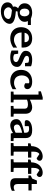

<svg xmlns="http://www.w3.org/2000/svg" viewBox="1694 -2471 1006 4434"><g transform="rotate(90 2197.0 -254.0)"><path d="M171.4 -169.4Q148.9 -176.8 129.2 -189.2Q109.4 -201.7 92.5 -220Q75.7 -238.3 65.9 -263.9Q56.2 -289.6 56.2 -319.3Q56.2 -401.4 116.7 -447.8Q177.2 -494.1 279.8 -494.1Q332.5 -494.1 387.7 -472.7L409.7 -464.4H556.6V-394.5H465.8Q470.2 -385.7 473.6 -376.5Q477.1 -367.2 479.2 -357.9Q481.4 -348.6 482.7 -339.4Q483.9 -330.1 483.9 -320.3Q483.9 -273.4 455.6 -236.1Q427.2 -198.7 376.5 -178Q325.7 -157.2 261.7 -157.2Q259.8 -157.2 258.1 -157.2Q256.3 -157.2 254.4 -157.2Q252.4 -157.2 250.5 -157.2Q248.5 -157.2 247.1 -157.7Q240.2 -143.1 240.2 -123.5Q240.2 -122.1 240.5 -120.8Q240.7 -119.6 240.7 -118.7Q240.7 -117.7 240.7 -116.7L287.1 -112.3Q408.7 -101.1 469.7 -66.7Q530.8 -32.2 530.8 27.8Q530.8 64.5 509.3 100.6Q487.8 136.7 450.7 165.3Q413.6 193.8 358.6 211.4Q303.7 229 242.2 229Q144 229 89.1 186.3Q34.2 143.6 34.2 74.7Q34.2 49.8 41.7 29.3Q49.3 8.8 60.1 -4.2Q70.8 -17.1 85.4 -27.1Q100.1 -37.1 111.8 -41.7Q123.5 -46.4 135.7 -49.8Q129.9 -65.9 129.9 -85.4Q129.9 -126.5 171.4 -169.4ZM269 -428.7Q227.5 -428.7 202.9 -398.9Q178.2 -369.1 178.2 -317.9Q178.2 -269 202.4 -238.5Q226.6 -208 269 -208Q310.5 -208 334 -239Q357.4 -270 357.4 -318.8Q357.4 -341.8 351.3 -361.8Q345.2 -381.8 334 -396.7Q322.8 -411.6 306.2 -420.2Q289.6 -428.7 269 -428.7ZM219.2 -26.4Q182.6 -13.7 165.5 7.6Q148.4 28.8 148.4 54.7Q148.4 66.4 152.6 79.6Q156.7 92.8 166.7 106.9Q176.8 121.1 191.2 132.6Q205.6 144 228 151.4Q250.5 158.7 277.8 158.7Q313.5 158.7 341.8 148.2Q370.1 137.7 386.2 121.6Q402.3 105.5 410.6 88.1Q418.9 70.8 418.9 54.7Q418.9 -0.5 300.3 -15.6L253.9 -21.5Q246.6 -22.5 240 -23.4Q233.4 -24.4 228.5 -25.1Q223.6 -25.9 219.2 -26.4Z M729.5 -249Q730.5 -222.7 735.6 -199.2Q740.7 -175.8 753.4 -152.1Q766.1 -128.4 784.9 -111.3Q803.7 -94.2 833.7 -83.7Q863.8 -73.2 902.3 -73.2Q968.8 -73.2 1059.6 -133.3L1078.6 -145.5V-55.2L1072.8 -51.8Q971.7 12.2 866.7 12.2Q822.3 12.2 782.7 1.7Q743.2 -8.8 711.2 -29.5Q679.2 -50.3 656.2 -79.8Q633.3 -109.4 620.6 -149.2Q607.9 -189 607.9 -235.8Q607.9 -312 639.2 -370.1Q670.4 -428.2 730 -461.2Q789.6 -494.1 870.1 -494.1Q918 -494.1 955.6 -481Q993.2 -467.8 1015.9 -447Q1038.6 -426.3 1053.2 -398.2Q1067.9 -370.1 1073.2 -343.3Q1078.6 -316.4 1078.6 -287.6V-274.9Q1078.6 -269 1077.6 -259.8L1076.2 -249ZM953.6 -327.1Q953.6 -336.4 952.4 -345.2Q951.2 -354 948 -363.5Q944.8 -373 940.2 -381.1Q935.5 -389.2 928 -396.5Q920.4 -403.8 910.9 -408.9Q901.4 -414.1 887.9 -417.2Q874.5 -420.4 858.4 -420.4Q837.9 -420.4 820.1 -415.5Q802.2 -410.6 788.1 -401.6Q773.9 -392.6 763.4 -379.9Q752.9 -367.2 746.1 -351.6Q739.3 -335.9 736.3 -318.4H953.6Z M1363.3 -494.1Q1405.8 -494.1 1445.1 -486.8Q1484.4 -479.5 1503.9 -470.2L1510.7 -466.8V-328.6H1435.5L1426.8 -403.8Q1399.4 -421.4 1353 -421.4Q1327.6 -421.4 1309.8 -416.5Q1292 -411.6 1283.9 -403.1Q1275.9 -394.5 1272.7 -386.7Q1269.5 -378.9 1269.5 -369.6Q1269.5 -353 1280.5 -339.4Q1291.5 -325.7 1309.6 -316.2Q1327.6 -306.6 1350.6 -296.4Q1373.5 -286.1 1397.5 -277.6Q1421.4 -269 1444.3 -256.3Q1467.3 -243.7 1485.4 -229.7Q1503.4 -215.8 1514.4 -194.8Q1525.4 -173.8 1525.4 -148.4Q1525.4 -106.9 1508.8 -75.7Q1492.2 -44.4 1462.2 -25.6Q1432.1 -6.8 1392.6 2.7Q1353 12.2 1304.7 12.2Q1219.7 12.2 1154.8 -14.2L1147 -17.1V-170.4H1220.7L1233.4 -80.6Q1246.1 -72.8 1260.3 -67.6Q1274.4 -62.5 1289.3 -60.1Q1304.2 -57.6 1320.3 -57.6Q1366.7 -57.6 1389.9 -76.7Q1413.1 -95.7 1413.1 -119.6Q1413.1 -134.8 1406.2 -146.2Q1399.4 -157.7 1382.8 -168.7Q1366.2 -179.7 1336.9 -190.4L1274.9 -214.8Q1207 -245.6 1180.4 -274.9Q1153.8 -304.2 1153.8 -345.2Q1153.8 -383.3 1168.9 -412.1Q1184.1 -440.9 1212.4 -458.7Q1240.7 -476.6 1278.3 -485.4Q1315.9 -494.1 1363.3 -494.1Z M1721.2 -251Q1721.2 -228.5 1725.6 -206.1Q1730 -183.6 1742.2 -159.4Q1754.4 -135.3 1773.2 -116.9Q1792 -98.6 1823.5 -86.9Q1855 -75.2 1895 -75.2Q1959 -75.2 2021.5 -116.7L2040.5 -129.4V-41.5L1998 -21Q1929.7 12.2 1851.1 12.2Q1803.7 12.2 1762.9 0.5Q1722.2 -11.2 1691.2 -33.2Q1660.2 -55.2 1638.2 -85.9Q1616.2 -116.7 1605 -155.3Q1593.8 -193.8 1593.8 -237.8Q1593.8 -286.1 1606.9 -327.1Q1620.1 -368.2 1644 -398.7Q1668 -429.2 1701.4 -450.7Q1734.9 -472.2 1776.1 -483.2Q1817.4 -494.1 1864.3 -494.1Q1945.8 -494.1 1992.2 -463.6Q2038.6 -433.1 2038.6 -381.8Q2038.6 -350.1 2018.3 -330.3Q1998 -310.5 1967.3 -310.5Q1941.9 -310.5 1909.2 -329.6L1902.8 -333V-419.4Q1884.3 -427.7 1869.1 -427.7Q1852.5 -427.7 1837.2 -424.6Q1821.8 -421.4 1808.3 -415.3Q1794.9 -409.2 1783.2 -400.4Q1771.5 -391.6 1761.7 -380.1Q1752 -368.7 1744.4 -354.5Q1736.8 -340.3 1731.7 -324.2Q1726.6 -308.1 1723.9 -289.6Q1721.2 -271 1721.2 -251Z M2281.7 -440.9Q2314 -459 2366.7 -476.6Q2419.4 -494.1 2459 -494.1Q2479.5 -494.1 2499 -489.7Q2518.6 -485.4 2538.6 -474.1Q2558.6 -462.9 2573.5 -446Q2588.4 -429.2 2597.7 -401.6Q2606.9 -374 2606.9 -339.4V-75.7Q2607.9 -68.4 2615.2 -66.4H2615.7H2617.7L2673.8 -62.5V0H2426.8V-62.5L2479 -65.9Q2481 -66.4 2481.4 -66.4Q2484.9 -67.4 2487.3 -69.6Q2489.7 -71.8 2489.7 -75.2V-315.4Q2489.7 -361.3 2465.8 -378.9Q2441.9 -396.5 2392.6 -396.5Q2329.1 -396.5 2281.7 -374V-75.2Q2281.7 -70.3 2284.4 -68.4Q2287.1 -66.4 2290.5 -65.9L2344.7 -62.5V0H2095.2V-63L2154.3 -66.4Q2160.6 -66.9 2162.4 -68.8Q2164.1 -70.8 2164.1 -75.7V-640.6H2089.4V-695.3L2227.5 -736.8H2281.7Z M2855 -142.1Q2855 -113.8 2873.3 -92.5Q2891.6 -71.3 2924.3 -71.3Q2937 -71.3 2952.4 -74.7Q2967.8 -78.1 2980.7 -82.5Q2993.7 -86.9 3007.6 -93.3Q3021.5 -99.6 3029.8 -104Q3038.1 -108.4 3045.9 -113.3V-263.7Q2966.3 -244.1 2923.3 -224.4Q2880.4 -204.6 2867.7 -186.8Q2855 -168.9 2855 -142.1ZM2754.4 -363.8Q2754.4 -422.9 2817.9 -458.5Q2881.3 -494.1 2986.8 -494.1Q3049.8 -494.1 3090.1 -477.3Q3130.4 -460.4 3149.7 -426.8Q3168.9 -393.1 3168.9 -340.8V-75.7Q3168.9 -71.8 3171.1 -69.3Q3173.3 -66.9 3179.2 -65.9L3238.3 -63V0H3063.5L3050.8 -50.3Q2953.1 12.2 2876 12.2Q2847.7 12.2 2822.3 3.7Q2796.9 -4.9 2776.4 -21.5Q2755.9 -38.1 2743.7 -65.4Q2731.4 -92.8 2731.4 -127.4Q2731.4 -142.6 2733.6 -154.5Q2735.8 -166.5 2741.7 -179.4Q2747.6 -192.4 2758.1 -203.4Q2768.6 -214.4 2784.9 -225.8Q2801.3 -237.3 2825 -247.8Q2848.6 -258.3 2880.1 -268.6Q2911.6 -278.8 2953.1 -289.1Q2994.6 -299.3 3045.9 -309.1V-340.3Q3045.9 -359.9 3041.7 -374.3Q3037.6 -388.7 3030 -397.7Q3022.5 -406.7 3010.7 -412.4Q2999 -418 2986.1 -420.2Q2973.1 -422.4 2957 -422.4Q2939.5 -422.4 2923.3 -420.2Q2907.2 -418 2892.6 -413.6V-322.8H2803.7Q2782.7 -323.7 2772 -330.1Q2759.8 -337.4 2755.9 -351.6Q2754.4 -357.4 2754.4 -363.8Z M3354 -473.1Q3355 -528.8 3371.3 -574.7Q3387.7 -620.6 3412.4 -649.9Q3437 -679.2 3469 -699.5Q3501 -719.7 3532.5 -728.3Q3564 -736.8 3594.7 -736.8Q3638.7 -736.8 3665.8 -716.8Q3692.9 -696.8 3692.9 -664.6Q3692.9 -649.9 3687 -637.5Q3681.2 -625 3672.1 -617.2Q3663.1 -609.4 3654.1 -604.7Q3645 -600.1 3636.2 -598.6L3629.9 -597.7L3625.5 -602.1Q3625.5 -602.5 3623.3 -604Q3621.1 -605.5 3619.6 -606.9L3538.1 -660.2L3536.6 -661.1Q3507.8 -644 3495.1 -609.4Q3482.4 -574.7 3482.4 -525.9V-474.1H3619.6V-398.4H3482.4V-75.2Q3482.4 -67.9 3494.1 -65.9L3575.7 -63V0H3283.7V-63L3343.8 -65.9Q3348.1 -66.9 3350.6 -68.8Q3353 -70.8 3353.5 -72.3Q3354 -73.7 3354 -75.2V-398.4H3290V-455.1Z M3729 -473.1Q3730 -528.8 3746.3 -574.7Q3762.7 -620.6 3787.4 -649.9Q3812 -679.2 3844 -699.5Q3876 -719.7 3907.5 -728.3Q3939 -736.8 3969.7 -736.8Q4013.7 -736.8 4040.8 -716.8Q4067.9 -696.8 4067.9 -664.6Q4067.9 -649.9 4062 -637.5Q4056.2 -625 4047.1 -617.2Q4038.1 -609.4 4029.1 -604.7Q4020 -600.1 4011.2 -598.6L4004.9 -597.7L4000.5 -602.1Q4000.5 -602.5 3998.3 -604Q3996.1 -605.5 3994.6 -606.9L3913.1 -660.2L3911.6 -661.1Q3882.8 -644 3870.1 -609.4Q3857.4 -574.7 3857.4 -525.9V-474.1H3994.6V-398.4H3857.4V-75.2Q3857.4 -67.9 3869.1 -65.9L3950.7 -63V0H3658.7V-63L3718.8 -65.9Q3723.1 -66.9 3725.6 -68.8Q3728 -70.8 3728.5 -72.3Q3729 -73.7 3729 -75.2V-398.4H3665V-455.1Z M4230 -158.7Q4230 -137.2 4233.9 -121.1Q4237.8 -105 4244.6 -95.2Q4251.5 -85.4 4261.5 -79.3Q4271.5 -73.2 4282 -70.8Q4292.5 -68.4 4305.7 -68.4Q4338.9 -68.4 4368.7 -84L4386.7 -93.3V-25.4L4379.9 -22.5Q4310.1 12.2 4232.4 12.2Q4159.2 12.2 4127.4 -15.9Q4095.7 -43.9 4095.7 -105.5V-407.7H4031.7V-460.4L4103 -494.1L4148.9 -603H4230V-481.9H4378.9V-407.7H4230Z"/></g></svg>

Font: TAML ThiruValluvar
Style: Bold
Weight: 400
Version: Version 0.271; dev 7ad24fM